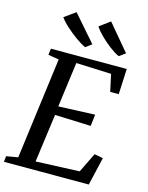

<svg xmlns="http://www.w3.org/2000/svg" viewBox="-148 -1087 904 1175"><g transform="rotate(15 303.5 -500.0)"><path d="M-5 0 -1 -36.5 72.5 -49 156.5 -691.5 88.5 -703 93.5 -743H574L566.5 -581.5H512.5L489 -689.5L266.5 -698.5L228.5 -413.5L459.5 -423L451 -349.5L223 -358L181.5 -52L458 -63.5L519 -188.5L574 -178L532.5 0ZM545 -834.5 506 -806Q479.5 -818 446.5 -842.8Q413.5 -867.5 384.2 -896.5Q355 -925.5 339 -950L406.5 -999.5ZM331.5 -834.5 293.5 -806Q266.5 -818 231.8 -842.8Q197 -867.5 165.5 -896Q134 -924.5 117 -949L187.5 -999.5Z"/></g></svg>

Font: Merriweather Text Regular
Style: Italic
Weight: 400
Italic angle: -7.8°
Designer: Eben Sorkin
Foundry: Eben Sorkin
Version: Version 2.100; ttfautohint (v1.7.19-72a1) -l 8 -r 50 -G 200 